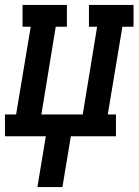

<svg xmlns="http://www.w3.org/2000/svg" viewBox="-42 -550 562 775"><path d="M109 205 143 0H-22V-88H23L82 -442H49V-530H228V-442H183L125 -88H292L350 -442H317V-530H497V-442H452L393 -88H426V0H244L210 205Z"/></svg>

Font: Iosevka Curly Slab SmBdObl
Style: Regular
Weight: 600
Italic angle: -9°
Monospace: yes
Designer: Belleve Invis
Foundry: Belleve Invis
Version: Version 11.0.0; ttfautohint (v1.8.3)